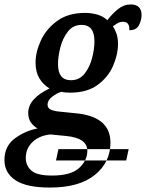

<svg xmlns="http://www.w3.org/2000/svg" viewBox="-67 -604 657 864"><path d="M185 118 196 67H512L501 118ZM158 240Q290 240 360 183Q430 126 430 38Q430 -75 286 -93L198 -102Q177 -104 162 -110.5Q147 -117 147 -133Q147 -153 168 -169Q189 -185 209 -191Q224 -187 248 -187Q325 -187 372.5 -222Q420 -257 442 -308Q464 -359 464 -406Q464 -432 457.5 -451.5Q451 -471 441 -486Q451 -493 462 -499.5Q473 -506 487 -506Q517 -506 515 -468Q547 -468 558.5 -491Q570 -514 570 -536Q570 -584 521 -584Q490 -584 464 -563Q438 -542 416 -513Q399 -530 372 -538Q345 -546 316 -546Q240 -546 190.5 -510Q141 -474 117 -422Q93 -370 93 -322Q93 -280 110.5 -251Q128 -222 156 -206Q60 -160 60 -96Q60 -70 72 -53Q84 -36 102 -26Q45 -15 -1 19.5Q-47 54 -47 116Q-47 174 2.5 207Q52 240 158 240ZM252 -243Q194 -243 194 -315Q194 -349 204.5 -390.5Q215 -432 238.5 -462Q262 -492 300 -492Q358 -492 358 -418Q358 -384 347.5 -343Q337 -302 313.5 -272.5Q290 -243 252 -243ZM167 186Q99 186 74 163.5Q49 141 49 107Q49 64 79.5 35Q110 6 160 1L231 8Q326 17 326 75Q326 118 289 152Q252 186 167 186Z"/></svg>

Font: Noto Serif SemiCondensed Semi
Style: Italic
Weight: 600
Width: 4
Italic angle: -12°
Designer: Monotype Design Team
Foundry: Monotype Imaging Inc.
Version: Version 1.901